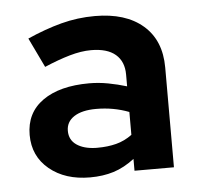

<svg xmlns="http://www.w3.org/2000/svg" viewBox="-38 -748 510 485"><g transform="rotate(-5 216.5 -505.5)"><path d="M172 -303Q109 -303 69 -336Q29 -369 29 -423Q29 -479 72 -509.5Q115 -540 190 -540Q214 -540 238 -535.5Q262 -531 285 -524V-554Q285 -587 264 -605Q243 -623 202 -623Q177 -623 147.5 -614.5Q118 -606 83 -591L47 -666Q92 -686 133.5 -697Q175 -708 219 -708Q297 -708 341 -670Q385 -632 385 -563V-310H285V-340Q259 -320 232 -311.5Q205 -303 172 -303ZM126 -425Q126 -402 144 -389.5Q162 -377 192 -376H198Q223 -376 244.5 -381.5Q266 -387 285 -401V-459Q246 -474 202 -474Q166 -474 146 -461Q126 -448 126 -425Z"/></g></svg>

Font: Rosa Sans SemiBold
Style: Regular
Weight: 600
Designer: Pentagram / MCKL
Foundry: Pentagram / MCKL
Version: Version 1.005;September 16, 2019;FontCreator 11.5.0.2425 64-